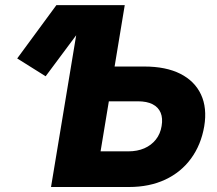

<svg xmlns="http://www.w3.org/2000/svg" viewBox="-20 -748 867 768"><path d="M162.6 -442.9 48.8 -514.2 205.6 -727.5H374.5ZM372.6 -481.9H557.1Q643.6 -481.9 701.2 -452.9Q758.8 -423.8 783.9 -370.1Q809.1 -316.4 796.9 -242.7Q784.2 -168.5 744.1 -113.8Q704.1 -59.1 640.9 -29.5Q577.6 0 496.1 0H184.1L304.7 -727.5H479L382.3 -142.6H493.2Q529.3 -142.6 557.4 -154.8Q585.4 -167 603.5 -189.9Q621.6 -212.9 626.5 -244.1Q631.8 -274.9 622.6 -297.1Q613.3 -319.3 590.3 -331.1Q567.4 -342.8 531.2 -342.8H349.6Z"/></svg>

Font: Inter 28pt ExtraBold
Style: Italic
Weight: 800
Italic angle: -9.3988°
Designer: Rasmus Andersson
Foundry: rsms
Version: Version 4.001;git-66647c0bb